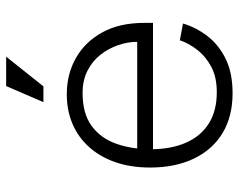

<svg xmlns="http://www.w3.org/2000/svg" viewBox="-94 -650 757 608"><g transform="rotate(-90 284.0 -345.5)"><path d="M293 13Q220 13 167.5 -18.5Q115 -50 86.5 -109Q58 -168 58 -248Q58 -310 75 -358.5Q92 -407 123 -441.5Q154 -476 196.5 -494Q239 -512 290 -512Q354 -512 405 -483Q456 -454 486 -399.5Q516 -345 516 -267V-239H105V-289H456Q456 -319 445.5 -349.5Q435 -380 415 -405.5Q395 -431 364.5 -446.5Q334 -462 294 -462Q229 -462 190 -433.5Q151 -405 133.5 -356Q116 -307 116 -245Q116 -182 136.5 -135Q157 -88 197 -62.5Q237 -37 297 -37Q345 -37 378 -55Q411 -73 431.5 -100Q452 -127 461 -154L514 -144Q502 -103 474.5 -67Q447 -31 402.5 -9Q358 13 293 13ZM315 -586H265L316 -704H409Z"/></g></svg>

Font: Inclusive Sans Light
Style: Regular
Weight: 300
Designer: Olivia King
Foundry: Olivia King
Version: Version 2.004